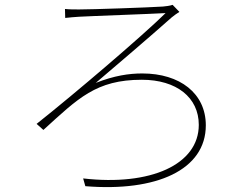

<svg xmlns="http://www.w3.org/2000/svg" viewBox="-20 -742 1040 792"><path d="M248 -705 249 -668C268 -670 288 -672 307 -673C359 -676 594 -684 663 -688C571 -597 290 -357 131 -231L159 -206C302 -336 376 -413 565 -413C708 -413 800 -340 800 -227C800 -63 601 26 323 -6L332 26C625 50 829 -41 829 -225C829 -357 722 -439 567 -439C512 -439 451 -430 375 -400C455 -468 597 -589 688 -670C695 -676 713 -689 720 -693L692 -722C681 -718 663 -716 652 -715C592 -711 358 -703 306 -703C285 -703 267 -703 248 -705Z"/></svg>

Font: Source Han Sans JP VF
Style: Regular
Weight: 250
Designer: Ryoko NISHIZUKA 西塚涼子 (kana, bopomofo & ideographs); Paul D. Hunt (Latin, Greek & Cyrillic); Sandoll Communications 산돌커뮤니
Foundry: Adobe
Version: Version 2.004;hotconv 1.0.118;makeotfexe 2.5.65603